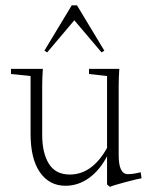

<svg xmlns="http://www.w3.org/2000/svg" viewBox="-20 -698 580 733"><path d="M160.2 -498 149.4 -504.4 253.9 -677.7H273.9L378.4 -504.4L367.7 -498L263.7 -620.6ZM230 11.2Q168.5 11.2 132.6 -40Q96.7 -91.3 96.7 -187.5V-407.7L22 -415.5V-435.1H143.6Q141.1 -400.9 141.1 -370.1V-182.6Q141.1 -114.3 166.5 -73Q191.9 -31.7 246.6 -31.7Q332 -31.7 388.7 -133.3V-407.7L319.8 -415.5V-435.1H435.5Q433.1 -400.9 433.1 -370.1V-105Q433.1 -33.2 467.8 -33.2Q490.2 -33.2 517.1 -40.5L520.5 -17.1Q508.8 -16.1 456.1 -2Q403.3 12.2 399.9 15.6L388.7 6.3V-101.6Q360.8 -47.9 319.6 -18.3Q278.3 11.2 230 11.2Z"/></svg>

Font: Elstob ExtraLight
Style: Regular
Weight: 200
Designer: Peter S. Baker
Version: Version 1.015